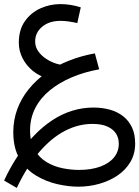

<svg xmlns="http://www.w3.org/2000/svg" viewBox="-55 -519 681 939"><path d="M27 400 -35 364Q-4 297 33.5 241.5Q71 186 113 142.5Q155 99 201.5 68.5Q248 38 298.5 22.5Q349 7 402 7Q444 7 481 17Q518 27 546 48.5Q574 70 590 103Q606 136 606 183Q606 234 582.5 273.5Q559 313 519.5 339.5Q480 366 430.5 380Q381 394 328 394Q280 394 225 381.5Q170 369 121 339.5Q72 310 41 258Q10 206 10 127Q10 68 29.5 15Q49 -38 85.5 -83Q122 -128 171.5 -163Q221 -198 281.5 -222Q342 -246 409 -258L430 -180Q358 -167 296.5 -141Q235 -115 189 -77.5Q143 -40 117.5 9.5Q92 59 92 119Q92 177 114.5 214.5Q137 252 172.5 273.5Q208 295 250 303.5Q292 312 331 312Q391 312 435 296Q479 280 502.5 251Q526 222 526 184Q526 156 512.5 134.5Q499 113 470.5 100Q442 87 397 87Q328 87 262.5 121Q197 155 137.5 224Q78 293 27 400ZM178 -136Q138 -146 106 -172Q74 -198 55.5 -234Q37 -270 37 -310Q37 -373 66.5 -415Q96 -457 142.5 -478Q189 -499 241 -499Q264 -499 290 -495Q316 -491 340 -483L323 -406Q303 -411 281 -414Q259 -417 241 -417Q186 -417 151.5 -388.5Q117 -360 117 -316Q117 -289 132.5 -267.5Q148 -246 172 -230.5Q196 -215 221 -207.5Q246 -200 265 -201Z"/></svg>

Font: Farlight84_Sys_V01
Style: Regular
Weight: 400
Designer: Ryoko NISHIZUKA  (kana, bopomofo & ideographs); Paul D. Hunt (Latin, Greek & Cyrillic); Sandoll Communications , Soo-you
Foundry: Adobe
Version: Version 2.004;October 29, 2024;FontCreator 14.0.0.2814 64-bi